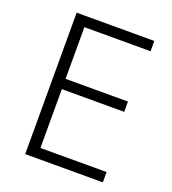

<svg xmlns="http://www.w3.org/2000/svg" viewBox="-131 -813 815 911"><g transform="rotate(20 276.5 -357.0)"><path d="M492 0V-52H158V-349H473V-401H158V-662H492V-714H100V0Z"/></g></svg>

Font: Noto Sans Gurmukhi Light
Style: Regular
Weight: 300
Designer: Jelle Bosma - Monotype Design Team
Foundry: Monotype Imaging Inc.
Version: Version 2.004